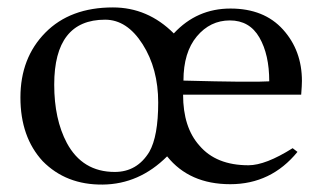

<svg xmlns="http://www.w3.org/2000/svg" viewBox="-20 -487 865 517"><path d="M430 -66Q355 9 256.5 10Q158 11 95 -53Q35 -118 35 -224.5Q35 -331 102 -399Q169 -467 284 -467Q378 -467 448 -397Q510 -464 600.5 -464Q691 -464 742 -407.5Q793 -351 793 -269Q793 -258 791 -232H473Q473 -144 517 -95Q562 -42 649 -42Q695 -42 768 -88L781 -78Q710 9 600 9Q490 9 430 -66ZM382 -78Q406 -120 406 -211Q406 -302 364 -368Q322 -434 263 -434Q126 -434 126 -259Q126 -166 160 -102Q202 -24 289 -24Q349 -24 382 -78ZM705 -268Q705 -340 678.5 -386Q652 -432 599 -432Q546 -432 510 -389Q474 -346 474 -270Q661 -265 705 -268Z"/></svg>

Font: GFS Didot
Style: Regular
Weight: 400
Designer: Takis Katsoulidis and George D. Matthiopoulos
Foundry: Takis Katsoulidis and George D. Matthiopoulos
Version: Version 1.0